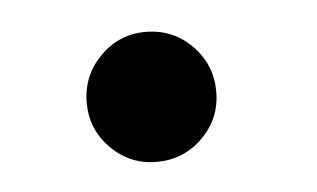

<svg xmlns="http://www.w3.org/2000/svg" viewBox="-28 -173 363 220"><g transform="rotate(-5 154.0 -63.0)"><path d="M145 12Q114.5 12 92.8 -9.8Q71 -31.5 71 -62.5Q71 -93.5 92.8 -115.5Q114.5 -137.5 145 -137.5Q176.5 -137.5 198.2 -115.5Q220 -93.5 220 -62.5Q220 -31.5 198.2 -9.8Q176.5 12 145 12Z"/></g></svg>

Font: League Spartan Medium
Style: Regular
Weight: 500
Foundry: The League of Moveable Type
Version: Version 2.002